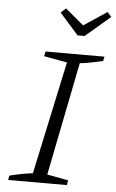

<svg xmlns="http://www.w3.org/2000/svg" viewBox="-59 -917 578 957"><g transform="rotate(5 230.0 -438.5)"><path d="M19 0 23 -22Q54 -30 83 -35.5Q112 -41 139 -44L260 -609L144 -630L149 -654H444L439 -632Q400 -623 373.5 -618Q347 -613 324 -611L211 -44L317 -24L313 0ZM301 -748 207 -854 232 -877 324 -800 440 -877 460 -854 336 -748Z"/></g></svg>

Font: Piazzolla 8pt ExtraLight
Style: Italic
Weight: 250
Italic angle: -11.3°
Designer: Juan Pablo del Peral
Foundry: Huerta Tipografica
Version: Version 2.001